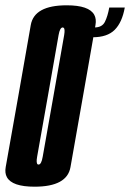

<svg xmlns="http://www.w3.org/2000/svg" viewBox="-51 -700 490 724"><path d="M79.5 4Q-5.5 4 -25 -32Q-33.5 -47.5 -29.5 -70Q-16.5 -144 18 -337.5Q52 -531 65 -605.5Q78 -680 200.5 -680Q285 -680 304.5 -644Q313 -628.5 309 -605.5Q296 -531 262 -337.5Q227.5 -144 214.8 -70Q202 4 79.5 4ZM94.5 -79.5Q105 -79.5 110 -108.8Q115 -138 150.5 -337.5Q186 -540 191 -568Q195 -592 188.5 -595.5Q187 -596.5 185.5 -596.5Q175 -596.5 170 -568.2Q165 -540 129.5 -337.5Q94 -138 89 -109Q84.5 -84 91.5 -80Q93 -79.5 94.5 -79.5ZM305 -596.5Q334 -596.5 344.5 -617.5Q355 -638.5 361 -671.5H419.5Q409.5 -615.5 381.5 -587.5Q353.5 -559.5 298.5 -559.5Z"/></svg>

Font: Anybody UltraCondensed SemiBold
Style: Italic
Weight: 600
Width: 1
Italic angle: -10°
Designer: Tyler Finck
Foundry: Etcetera Type Company
Version: Version 1.010; ttfautohint (v1.8.3) -l 8 -r 50 -G 200 -x 14 